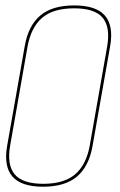

<svg xmlns="http://www.w3.org/2000/svg" viewBox="-20 -700 452 726"><path d="M143 6Q226 6 271.2 -32.5Q316.5 -71 330 -148.5L396.5 -525.5Q410 -602.5 376.8 -641Q343.5 -679.5 260.5 -679.5Q177.5 -679.5 132.2 -641.2Q87 -603 73.5 -525.5L7 -148.5Q-6.5 -71 27 -32.5Q60.5 6 143 6ZM143.5 -5Q65 -5 35.2 -41.2Q5.5 -77.5 18.5 -150.5L84 -523Q97 -596 138.8 -632.2Q180.5 -668.5 260 -668.5Q339.5 -668.5 368.8 -632.2Q398 -596 385 -523L319.5 -150.5Q306.5 -77.5 264.5 -41.2Q222.5 -5 143.5 -5Z"/></svg>

Font: Anybody Thin
Style: Italic
Weight: 100
Italic angle: -10°
Designer: Tyler Finck
Foundry: Etcetera Type Company
Version: Version 1.114;gftools[0.9.25]